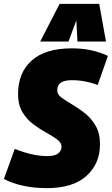

<svg xmlns="http://www.w3.org/2000/svg" viewBox="-48 -959 576 989"><path d="M508 -671 455 -521Q425 -533 390.5 -539.5Q356 -546 323 -546Q283 -546 265 -533Q247 -520 247 -494Q246 -473 268.5 -456.5Q291 -440 323.5 -421Q356 -402 389 -376Q422 -350 444.5 -311.5Q467 -273 467 -216Q467 -116 397.5 -53Q328 10 194 10Q126 10 70 -2.5Q14 -15 -28 -37L28 -192Q77 -173 117 -164Q157 -155 196 -155Q235 -155 252 -169Q269 -183 269 -203Q269 -224 246 -241Q223 -258 190 -276Q157 -294 123.5 -319Q90 -344 67.5 -381.5Q45 -419 45 -475Q45 -584 115 -647Q185 -710 322 -710Q377 -710 424 -699.5Q471 -689 508 -671ZM159 -745 259 -939H463L498 -745H351L345 -854L305 -745Z"/></svg>

Font: Georama SemiCondensed Black
Style: Italic
Weight: 900
Width: 4
Italic angle: -9°
Designer: Jean-Baptiste Levee
Foundry: Production Type
Version: Version 1.000